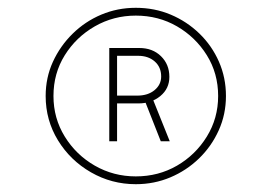

<svg xmlns="http://www.w3.org/2000/svg" viewBox="-20 -729 711 492"><path d="M328 -257Q266 -257 213 -287.5Q160 -318 128.5 -369.5Q97 -421 97 -483Q97 -530 115.5 -570.5Q134 -611 166 -642.5Q198 -674 239.5 -691.5Q281 -709 328 -709Q376 -709 417.5 -691.5Q459 -674 491 -643Q523 -612 541 -571Q559 -530 559 -483Q559 -436 540.5 -395Q522 -354 490 -323Q458 -292 416.5 -274.5Q375 -257 328 -257ZM328 -277Q386 -277 433.5 -304.5Q481 -332 510 -379Q539 -426 539 -483Q539 -541 510 -587.5Q481 -634 433.5 -661.5Q386 -689 328 -689Q271 -689 223 -661.5Q175 -634 146 -587.5Q117 -541 117 -483Q117 -426 146 -379Q175 -332 223 -304.5Q271 -277 328 -277ZM392 -367 351 -471 370 -479 415 -367ZM260 -367V-606H337Q371 -606 392.5 -585Q414 -564 414 -532Q414 -502 391 -483Q368 -464 335 -464H273L280 -469V-367ZM280 -478 273 -484H332Q359 -484 376 -498Q393 -512 393 -533Q393 -557 376.5 -571.5Q360 -586 334 -586H269L280 -594Z"/></svg>

Font: Lexend Tera Thin
Style: Regular
Weight: 250
Version: Version 1.007